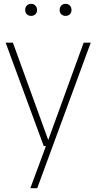

<svg xmlns="http://www.w3.org/2000/svg" viewBox="-20 -763 504 1003"><path d="M417 -540H454L174.5 220H138.5L220 0H208.5L9.5 -540H47.5L232 -31.5ZM111.5 -711Q111.5 -725 120.2 -734Q129 -743 142.5 -743Q156 -743 164.8 -734Q173.5 -725 173.5 -711Q173.5 -697 164.8 -688.5Q156 -680 142.5 -680Q129 -680 120.2 -688.5Q111.5 -697 111.5 -711ZM291.5 -711Q291.5 -725 300.2 -734Q309 -743 322.5 -743Q336 -743 344.8 -734Q353.5 -725 353.5 -711Q353.5 -697 344.8 -688.5Q336 -680 322.5 -680Q309 -680 300.2 -688.5Q291.5 -697 291.5 -711Z"/></svg>

Font: Encode Sans Semi Condensed Thin
Style: Regular
Weight: 250
Width: 4
Designer: Multiple Designers
Foundry: Impallari Type
Version: Version 2.000